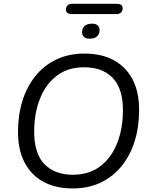

<svg xmlns="http://www.w3.org/2000/svg" viewBox="-20 -1001 807 1029"><path d="M368.3 8.9Q279.6 8.9 214.1 -26Q148.6 -60.9 112.5 -128.8Q76.4 -196.8 76.4 -293.7Q76.4 -383.2 100 -459.7Q123.7 -536.2 169.5 -593.3Q215.4 -650.3 281.8 -682.1Q348.2 -713.9 433.7 -713.9Q522.9 -713.9 588.4 -679Q653.9 -644.1 689.8 -576.7Q725.6 -509.2 725.6 -411.8Q725.6 -321.8 702 -245.3Q678.3 -168.8 632.4 -111.7Q586.6 -54.7 520.4 -22.9Q454.3 8.9 368.3 8.9ZM370.3 -64.5Q457.5 -64.5 517.2 -109.8Q576.8 -155.1 607.8 -233.7Q638.8 -312.2 638.8 -410.8Q638.8 -527.2 583.6 -583.9Q528.5 -640.5 430.7 -640.5Q344.5 -640.5 284.8 -595.4Q225.1 -550.3 194.2 -472.3Q163.2 -394.2 163.2 -294.6Q163.2 -177.8 218.3 -121.1Q273.5 -64.5 370.3 -64.5ZM604.1 -925.6H363Q348.3 -925.6 340.7 -932Q333.1 -938.3 333.1 -948.6Q333.1 -963.9 342 -972.2Q350.8 -980.5 366.5 -980.5H607Q622.2 -980.5 629.8 -974.4Q637.4 -968.3 637.4 -957.5Q637.4 -943.2 628.9 -934.4Q620.3 -925.6 604.1 -925.6ZM461.2 -793.6Q440.7 -793.6 430.3 -802.7Q420 -811.8 420 -827.7Q420 -851.4 434.5 -862.8Q448.9 -874.2 473 -874.2Q492.7 -874.2 503.2 -865.5Q513.8 -856.9 513.8 -840.1Q513.8 -818.3 500 -806Q486.3 -793.6 461.2 -793.6Z"/></svg>

Font: Nunito Variable Extra Light
Style: Italic
Weight: 200
Italic angle: -9°
Designer: Vernon Adams
Foundry: Vernon Adams
Version: Version 3.602